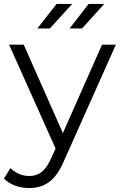

<svg xmlns="http://www.w3.org/2000/svg" viewBox="-38 -752 616 971"><path d="M548 -526 285 63Q253 137 211 168Q169 199 110 199Q72 199 39 187Q6 175 -18 151L15 98Q55 138 111 138Q147 138 172.5 118Q198 98 220 50L243 -1L8 -526H82L280 -79L478 -526ZM248 -732H327L214 -608H151ZM410 -732H489L377 -608H314Z"/></svg>

Font: APTA Sans Regular
Style: Regular
Weight: 400
Version: Version 7.200